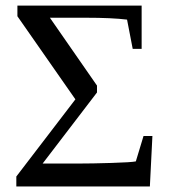

<svg xmlns="http://www.w3.org/2000/svg" viewBox="-20 -675 622 695"><path d="M331.1 -365.2V-340.3L134.3 -83H261.7Q312.5 -83 384 -85.2Q455.6 -87.4 471.7 -90.8L499.5 -182.6H531.7L522.5 0H39.1V-36.1L252.9 -315.4L43 -616.2V-654.8H492.7V-498H460.4L439.9 -604Q385.3 -610.8 290.5 -610.8H160.6Z"/></svg>

Font: Liberation Serif
Style: Regular
Weight: 400
Designer: Steve Matteson
Foundry: Ascender Corporation
Version: Version 2.1.5